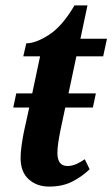

<svg xmlns="http://www.w3.org/2000/svg" viewBox="-20 -679 415 709"><path d="M161 10Q116 10 86 -17Q56 -44 56 -96Q56 -117 60 -144Q64 -171 68 -191L88 -282H29L40 -334H99L128 -471H66L77 -519Q112 -519 161 -550.5Q210 -582 255 -659H303L277 -536H375L361 -471H262L233 -334H334L323 -282H221L203 -197Q198 -172 195 -151Q192 -130 192 -114Q192 -66 229 -66Q246 -66 262.5 -73.5Q279 -81 293 -91L311 -54Q283 -27 247 -8.5Q211 10 161 10Z"/></svg>

Font: Noto Serif ExtraCondensed
Style: Bold Italic
Weight: 700
Width: 2
Italic angle: -12°
Designer: Monotype Design Team
Foundry: Monotype Imaging Inc.
Version: Version 2.013; ttfautohint (v1.8.4.7-5d5b)